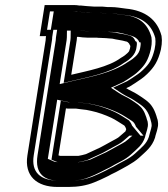

<svg xmlns="http://www.w3.org/2000/svg" viewBox="-20 -694 664 760"><path d="M262 -398 283.7 -535C284.4 -539 284.7 -543.3 284.8 -548H290.8C296 -547.3 301.6 -546.7 307.5 -546C313.5 -546 319.4 -545.7 325.3 -545H362.3C366.9 -544.3 371.8 -544 377.2 -544C385.1 -543.3 392.7 -543 400 -543C403.3 -543 407 -542.7 410.8 -542C415.5 -542 420.1 -541.7 424.7 -541C441.7 -536.6 461.8 -535.1 477.9 -530C483.5 -530 487.8 -525.4 490.7 -522L495.3 -513C495.9 -513 496.2 -512.7 496.1 -512L494.7 -503C494.2 -500.3 493.6 -498.3 492.7 -497C491.8 -491.2 488.8 -487.6 484.7 -484L474.2 -475C469.7 -471.7 464.5 -468.3 458.6 -465C408.9 -428.3 327.6 -413.8 262 -398ZM603.5 -186C607.5 -199.5 605.5 -210.7 603.8 -220C603.5 -221.7 599 -233.3 599.2 -235C594.3 -250.3 588.9 -262.3 582.9 -271C570.6 -291.3 547.3 -305.3 524.7 -320C509.5 -330.1 493.8 -335.6 479.6 -345L492.6 -351L514.8 -365C533.4 -377.9 545.1 -384 562.5 -401C590.8 -428.2 606 -452.9 616.9 -498L620 -518C621.3 -530 621.1 -541.3 619.4 -552C603.3 -614.3 556.7 -652.7 477.5 -660C458.8 -662.1 440.7 -666 419.5 -666H406.5C399.3 -666.7 391.7 -667.3 383.8 -668H350.8C340.3 -668 331.8 -670 322.1 -670C315.6 -670.7 308.7 -671.3 301.4 -672H294.4C287.3 -673.3 280.1 -674 272.8 -674H156.8L137.3 -551H162.3L161.3 -545C161.3 -540.3 161.1 -537 160.7 -535L88.5 -79C75.6 2.8 125.7 46 207.7 46H251.7C289.6 46 323 40.1 352.6 28L376.2 18C391.3 10.4 406.6 4.5 420.6 -4L439.1 -13C466.9 -28.3 506.3 -47.5 529.9 -69C555.9 -93.2 581.4 -111.5 593.6 -149C595.1 -158.4 601.7 -174.8 603.5 -186ZM241 -265C244.2 -264.3 247.2 -264 249.8 -264H281.8C294.6 -262.5 307.1 -260.3 322 -259L341.4 -255C368.9 -249.3 397.1 -238.6 420.1 -228C437.7 -219.9 457.1 -205.9 472.2 -197C475.4 -193.2 477.2 -189.8 479.1 -184C479 -183.3 479.3 -182.7 479.8 -182C479.2 -182 478.7 -181 478.4 -179C478 -177 477.4 -175.3 476.6 -174L454.6 -155C450.6 -151 445.3 -147.3 438.8 -144C417.9 -133.3 411.7 -128.7 395 -120L376.4 -110L359.2 -102C354.1 -99.3 348.3 -96.7 341.9 -94L320.3 -84C311.2 -81.5 300.1 -78.4 290.2 -77H218.2C216.9 -77 214.6 -77.7 211.5 -79ZM382.2 -569H381.1C376 -569 372 -569.4 368.1 -570H330.6C317.6 -571.3 306.8 -571.7 296.3 -573H259.9L259.5 -544.5C259.4 -540.8 259.1 -537.6 258.7 -535L232 -366L264.3 -373.7C328 -389.1 412.3 -403.2 470.1 -444.7C478.2 -449.4 482.2 -452.1 488.2 -456.5L499.5 -466.3C505.3 -471.3 514.3 -483.7 516.7 -492.2C518.6 -496.8 519.2 -499.7 519.7 -503L521.1 -512C524.4 -532.6 516.4 -530.4 516.4 -530.4C511 -541.2 507.3 -550.8 485.9 -554.9C466.8 -560.3 448.1 -561.7 434.6 -565.3C430 -566.5 421.1 -566.9 416.9 -567C411.2 -567.8 408.5 -568 404 -568C397.1 -568 389.6 -568.4 382.2 -569ZM288.2 -647H296.3C305.4 -646.2 309.8 -645.7 316.9 -645H318.2C324.2 -645 333 -643 346.8 -643H378.8C388.7 -642.2 393.6 -641.7 401.4 -641H415.5C433.7 -641 450.2 -637.5 471.1 -635.1C543.2 -628.5 580.5 -595.8 594.6 -543.5C595.8 -534.7 595.7 -525.6 594.9 -517.3L592 -499.1C582 -458.1 571.2 -441.3 546.3 -417.5C531.6 -403.1 522.4 -398.4 503.2 -385.1L483.2 -372.5L428 -347L463.4 -323.6C480.4 -312.3 495.7 -307 508.5 -298.5C546.5 -273.9 561.6 -264.6 574.3 -226.2C577.3 -212 583.3 -202.7 578.7 -187.8L578.5 -186C577.6 -180.6 571.4 -163.1 569 -151.5C559.7 -124.4 542 -111.8 514.3 -86C503.9 -76.5 489.8 -66.9 474.3 -58.9C453.2 -48.5 444.8 -42.8 430.2 -34.8L411.2 -25.5C400.2 -18.8 384 -12.1 368.5 -4.4L346 5.2C321 15.4 291 21 255.7 21H211.7C139.1 21 103 -12.8 113.5 -79L185.7 -535C186.4 -539 186.5 -542.8 186.6 -546.8L191.2 -576H166.2L177.8 -649H268.8C275.3 -649 282.1 -648.1 288.2 -647ZM220.8 -295.5 183.8 -62.1 198.6 -55.8C202.7 -54 205.6 -52 214.2 -52H288C302.3 -54 315.1 -57.7 325.7 -60.6L349 -71.4C356.8 -74.7 362.9 -77.6 367.4 -79.9L384.9 -88L404.1 -98.4C422 -107.7 428 -112.2 447.5 -122.1C455.6 -126.3 465.2 -133.2 470.2 -138L492.2 -157H536.2L502.7 -196.8C499.2 -206.2 495.9 -210.8 490.5 -217.3C475.1 -226.3 455.5 -240.9 433.6 -251C409.6 -262 380.2 -273.3 350.2 -279.5L329.5 -283.8C314.9 -285 302 -287.3 287.2 -289H253.8C253.2 -289 251.8 -289.1 249.8 -289.5ZM332.5 -570H370.8C374.5 -569.5 376.3 -569 381.1 -569H383.8C390.5 -568.4 397.9 -568 404 -568C441 -568 452.4 -565.5 489.9 -555.1C519.3 -548 524.1 -538.3 528.2 -533.5L532 -526C532 -526 539.3 -532.6 536.1 -512L534.7 -503C532.6 -489.9 524.8 -478 516.5 -470.7L505 -460.8C498.8 -456.3 494.8 -453.6 486.3 -448.6C424.7 -404.7 334.5 -389.5 273.2 -374.8L216.2 -361.1L243.7 -535C244.2 -538.1 244.5 -541.7 244.6 -545.8L245 -573H298.7C309.2 -571.7 319.1 -571.3 332.5 -570ZM377.2 -643H346.8C327.9 -643 318.7 -645 318.2 -645H315C308.1 -645.7 302.2 -646.3 294.6 -647H284.8C280 -647.9 274 -649 268.8 -649H192.8L181.2 -576H206.2L201.5 -546.1C201.4 -542 201.3 -538.3 200.7 -535L128.5 -79C116.5 -3.3 159.8 21 211.7 21H255.7C286.8 21 310.3 16.6 332.6 7.6L354.3 -1.6C372 -10.3 385.5 -15.9 395.9 -22.1L415.2 -31.6C430 -39.8 436.1 -44.2 459.5 -55.8C473.5 -63.1 486 -71.4 497.3 -81.5C525.1 -107.3 543.3 -119.4 553.8 -150.4C556.3 -162.8 562.2 -178.2 563.5 -186L563.6 -187.1C566.6 -196.9 565.8 -204 564 -214.2C563.3 -216.4 560.8 -221.6 559.2 -229.5C554.8 -242.9 550.3 -252.7 545.4 -259.8C535.9 -275.4 518.4 -286.2 494.3 -301.9C482.9 -309.4 467.8 -314.6 449.1 -327L419.3 -346.7L467.9 -369.2L486.9 -381.2C506.6 -394.8 514.4 -398.5 529.3 -413C554.4 -437.1 566.5 -455.7 577 -498.7L580 -517.6C580.9 -527.2 580.9 -537.1 579.5 -546.5C564.4 -603 527.1 -629.8 467.2 -635.3C443.2 -638 429.2 -641 415.5 -641H399.6C392 -641.7 385.9 -642.3 377.2 -643ZM206.4 -299.3 256 -289H289.3C307 -287 320.5 -284.7 334.7 -283.5L357.4 -278.8C390.6 -271.9 421.1 -260.1 446 -248.6C468.4 -238.3 488.3 -223.6 501.3 -215.9C510.2 -210.7 514.6 -202.3 518.1 -192.5L548 -157H504L487.4 -142.6C480.1 -135.8 472.1 -130.3 462.4 -125.3C443.7 -115.8 437.9 -111.4 419.3 -101.7L399.7 -91.1L382.1 -83C376.2 -80 369.9 -77 362.9 -74.1L338 -62.5C325.7 -59.2 310.3 -54.7 290.8 -52H214.2C195 -52 190.9 -56.1 186.6 -57.9L169.3 -65.3Z"/></svg>

Font: Tape
Style: Regular
Weight: 500
Foundry: Cannot Into Space Fonts
Version: Version 0.97